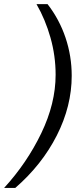

<svg xmlns="http://www.w3.org/2000/svg" viewBox="-62 -755 404 932"><path d="M168.9 -734.9Q226.1 -661.1 256.1 -572Q286.1 -482.9 286.1 -387.2Q286.1 -240.2 213.9 -97.7Q141.6 44.9 12.2 157.2H-42Q68.8 36.1 138.4 -108.4Q208 -252.9 208 -392.1Q208 -483.9 183.1 -572Q158.2 -660.2 115.2 -734.9Z"/></svg>

Font: Archivo Expanded Light
Style: Italic
Weight: 300
Width: 7
Italic angle: -10°
Designer: Hector Gatti
Foundry: Omnibus-Type
Version: Version 2.001